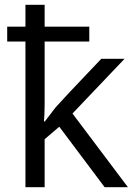

<svg xmlns="http://www.w3.org/2000/svg" viewBox="-20 -780 557 800"><path d="M86 -607V0H166V-200L227 -252L416 0H513L282 -307L499 -535H402Q239 -364 212 -333Q206 -326 176 -286L167 -274H163L165 -301L166 -345V-607H352V-669H166V-760H86V-669H10V-607Z"/></svg>

Font: OpenSansMMV
Style: Regular
Weight: 400
Designer: Steve Matteson
Foundry: Ascender Corporation
Version: Version 4.000